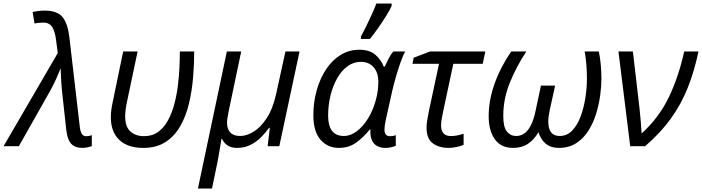

<svg xmlns="http://www.w3.org/2000/svg" viewBox="-75 -826 3967 1085"><path d="M390.1 9.8Q350.1 9.8 328.4 -12.5Q306.6 -34.7 299.8 -89.4L276.9 -297.9Q273.4 -328.6 271 -366.5Q268.6 -404.3 268.1 -440.4Q254.9 -407.7 241.2 -377.7Q227.5 -347.7 211.9 -318.8L31.7 0H-54.7L251.5 -526.4L241.7 -600.6Q236.3 -645.5 220.9 -671.9Q205.6 -698.2 168.9 -698.2Q155.3 -698.2 142.8 -697Q130.4 -695.8 120.1 -693.4L109.4 -757.8Q122.6 -761.2 140.9 -763.7Q159.2 -766.1 176.3 -766.1Q249 -766.1 278.6 -729.2Q308.1 -692.4 316.9 -616.7L376 -108.4Q378.9 -83.5 387.2 -69.8Q395.5 -56.2 412.1 -56.2Q418 -56.2 427 -57.6Q436 -59.1 443.8 -62V-0.5Q434.1 3.4 419.2 6.6Q404.3 9.8 390.1 9.8Z M733.9 9.8Q646 9.8 598.6 -35.9Q551.3 -81.5 551.3 -164.1Q551.3 -184.1 554.2 -206.3Q557.1 -228.5 565.9 -268.6L621.1 -535.2H702.6L647 -271.5Q638.2 -231.9 635.3 -209.5Q632.3 -187 632.3 -168.5Q632.3 -110.4 661.4 -83.5Q690.4 -56.6 739.3 -56.6Q786.1 -56.6 819.3 -81.1Q852.5 -105.5 874.8 -146.7Q897 -188 910.4 -238.8Q923.8 -289.6 930.4 -343.5Q937 -397.5 939.2 -447.3Q941.4 -497.1 941.4 -535.2H1022.5Q1022.5 -463.9 1016.1 -387.9Q1009.8 -312 992.9 -241Q976.1 -169.9 943.8 -113.3Q911.6 -56.6 860.4 -23.4Q809.1 9.8 733.9 9.8Z M1043.5 239.3 1207 -535.2H1288.1L1217.3 -197.8Q1208 -154.3 1208 -131.8Q1208 -97.7 1226.1 -77.6Q1244.1 -57.6 1282.7 -57.6Q1318.4 -57.6 1358.2 -81.8Q1397.9 -106 1432.6 -158.9Q1467.3 -211.9 1486.3 -298.8L1538.1 -535.2H1617.7L1503.4 0H1437.5L1449.7 -103.5H1445.3Q1426.3 -76.7 1400.4 -50.5Q1374.5 -24.4 1340.8 -7.3Q1307.1 9.8 1263.7 9.8Q1204.6 9.8 1179.7 -40.5H1176.3Q1173.8 -25.4 1169.9 -1.5Q1166 22.5 1161.9 46.4Q1157.7 70.3 1154.8 85.9L1123 239.3Z M1840.3 9.8Q1776.4 9.8 1736.1 -36.6Q1695.8 -83 1695.8 -173.8Q1695.8 -248 1714.4 -314.7Q1732.9 -381.3 1767.1 -433.3Q1801.3 -485.4 1849.1 -515.1Q1897 -544.9 1955.6 -544.9Q2013.7 -544.9 2046.1 -516.6Q2078.6 -488.3 2093.8 -449.2H2099.1Q2106.9 -467.3 2119.9 -492.9Q2132.8 -518.6 2147.9 -535.2H2214.4Q2203.1 -513.7 2189.9 -477.5Q2176.8 -441.4 2164.1 -397.9Q2151.4 -354.5 2141.1 -310.5L2104.5 -145.5Q2101.1 -130.4 2099.4 -116.5Q2097.7 -102.5 2097.7 -93.3Q2097.7 -56.2 2129.4 -56.2Q2145 -56.2 2161.6 -62V-2.4Q2153.8 2 2137 5.9Q2120.1 9.8 2103.5 9.8Q2060.1 9.8 2037.8 -15.9Q2015.6 -41.5 2018.1 -94.2H2014.6Q1981.9 -53.2 1939.9 -21.7Q1897.9 9.8 1840.3 9.8ZM1868.2 -57.6Q1905.3 -57.6 1940.9 -84.2Q1976.6 -110.8 2005.1 -157.2Q2033.7 -203.6 2049.3 -262.2Q2057.1 -291 2060.1 -317.4Q2063 -343.8 2063 -364.7Q2063 -415.5 2036.4 -446Q2009.8 -476.6 1964.4 -476.6Q1922.9 -476.6 1888.7 -451.4Q1854.5 -426.3 1830.1 -383.1Q1805.7 -339.8 1792.5 -285.6Q1779.3 -231.4 1779.3 -172.9Q1779.3 -57.6 1868.2 -57.6ZM1964.4 -606V-619.1Q1978 -644 1994.4 -677.2Q2010.7 -710.4 2026.1 -744.6Q2041.5 -778.8 2051.8 -806.2H2138.2V-792.5Q2129.4 -772 2108.4 -738Q2087.4 -704.1 2062.5 -668.5Q2037.6 -632.8 2015.6 -606Z M2460.9 9.8Q2406.2 9.8 2370.8 -16.1Q2335.4 -42 2335.4 -105Q2335.4 -122.1 2339.1 -146Q2342.8 -169.9 2347.7 -193.4L2405.8 -465.3H2255.9L2262.7 -500L2355.5 -535.2H2667.5L2652.8 -465.3H2486.8L2428.2 -191.4Q2423.3 -168.9 2420.4 -149.7Q2417.5 -130.4 2417.5 -114.7Q2417.5 -89.4 2430.7 -73.2Q2443.8 -57.1 2473.6 -57.1Q2505.4 -57.1 2544.9 -70.3V-7.3Q2532.7 -1.5 2507.6 4.2Q2482.4 9.8 2460.9 9.8Z M2824.2 9.8Q2756.3 9.8 2721.4 -39.1Q2686.5 -87.9 2686.5 -168.9Q2686.5 -259.3 2720 -353.3Q2753.4 -447.3 2814 -535.2H2899.4Q2845.2 -454.1 2807.1 -361.3Q2769 -268.6 2769 -170.9Q2769 -107.4 2789.6 -82.5Q2810.1 -57.6 2841.3 -57.6Q2882.3 -57.6 2909.2 -92.5Q2936 -127.4 2949.7 -191.4L2981.9 -342.3H3062L3031.2 -202.1Q3023.4 -165.5 3023.4 -138.7Q3023.4 -57.6 3087.4 -57.6Q3129.9 -57.6 3159.4 -89.1Q3189 -120.6 3207 -170.4Q3225.1 -220.2 3233.4 -275.9Q3241.7 -331.5 3241.7 -379.9Q3241.7 -465.8 3229 -535.2H3309.1Q3316.4 -499.5 3320.1 -459.5Q3323.7 -419.4 3323.7 -382.3Q3323.7 -339.4 3316.7 -287.1Q3309.6 -234.9 3293.5 -182.6Q3277.3 -130.4 3249.8 -86.9Q3222.2 -43.5 3181.2 -16.8Q3140.1 9.8 3083.5 9.8Q3037.1 9.8 3008.3 -14.6Q2979.5 -39.1 2968.3 -79.1Q2942.4 -35.6 2908 -12.9Q2873.5 9.8 2824.2 9.8Z M3486.3 0 3419.9 -535.2H3501.5L3539.1 -211.9Q3543 -175.3 3545.9 -140.9Q3548.8 -106.4 3550.8 -71.8Q3648.4 -160.2 3704.1 -275.6Q3759.8 -391.1 3791.5 -535.2H3872.1Q3849.1 -424.8 3812 -331.3Q3774.9 -237.8 3716.3 -156.2Q3657.7 -74.7 3570.8 0Z"/></svg>

Font: Open Sans
Style: Italic
Weight: 400
Italic angle: -12°
Designer: Monotype Design Team
Foundry: Monotype Imaging Inc.
Version: Version 3.000; ttfautohint (v1.8.4)